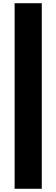

<svg xmlns="http://www.w3.org/2000/svg" viewBox="-20 -918 351 1195"><path d="M71 257V-898H240V257Z"/></svg>

Font: Farlight84_Sys_V01
Style: Bold
Weight: 700
Designer: Monotype Design Team, Nadine Chahine and Nizar Qandah
Foundry: Monotype Imaging Inc.
Version: Version 2.004;October 31, 2024;FontCreator 14.0.0.2814 64-bi